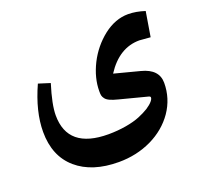

<svg xmlns="http://www.w3.org/2000/svg" viewBox="-111 -513 943 888"><g transform="rotate(-20 360.0 -69.0)"><path d="M610.8 -251.5C614.7 -251.5 632.8 -250 665 -247.1L685.1 -369.1C656.2 -378.4 628.9 -383.3 603 -383.3C561 -383.3 520.5 -368.2 481.9 -338.4C443.4 -308.1 412.6 -270.5 390.1 -226.1C367.7 -181.2 356.4 -137.2 356.4 -93.8C356.4 -74.7 357.4 -67.9 366.2 -56.2C375 -44.4 393.6 -36.1 426.8 -27.8L564 7.8C568.8 9.3 571.3 11.7 571.3 15.1C571.3 24.9 559.6 40.5 532.7 58.1C519 66.4 502.9 74.7 484.9 82C448.2 97.2 390.1 107.9 329.1 107.9C195.8 107.9 128.9 52.7 128.9 -57.6C128.9 -92.8 138.7 -142.1 158.7 -206.1L101.6 -224.1C65.9 -145 47.9 -72.3 47.9 -5.4C47.9 74.2 73.2 135.7 124 179.7C174.3 223.1 243.2 245.1 330.6 245.1C388.7 245.1 442.4 233.4 491.7 210C540.5 186.5 579.6 153.8 608.4 112.3C637.2 70.3 651.9 23.4 651.9 -27.8C651.9 -72.3 624.5 -101.6 569.8 -115.7L444.3 -148.4C488.8 -217.3 544.4 -251.5 610.8 -251.5Z"/></g></svg>

Font: Sahel SemiBold
Style: Bold
Weight: 600
Foundry: Saber Rastikerdar (saber.rastikerdar@gmail.com)
Version: Version 3.4.0